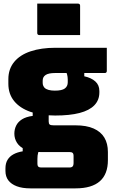

<svg xmlns="http://www.w3.org/2000/svg" viewBox="-20 -820 640 1057"><path d="M59 -84Q59 -108 69 -128.5Q79 -149 101 -163Q123 -177 160 -182V-218L248 -195Q248 -183 248 -172.5Q248 -162 248 -152Q248 -139 253.5 -134.5Q259 -130 276 -130H396Q456 -130 495.5 -112.5Q535 -95 554.5 -62.5Q574 -30 574 17V62Q574 100 563 129Q552 158 530 177.5Q508 197 474.5 207Q441 217 396 217H147Q103 217 72.5 205.5Q42 194 26 173Q10 152 10 121V107Q10 79 21.5 60Q33 41 54 29.5Q75 18 105 13V-21L196 7Q192 14 190 21Q188 28 187 36Q186 44 186 55V80Q186 88 188 93Q190 98 195 100Q200 102 208 102H363Q369 102 373 100.5Q377 99 380 96Q382 94 383.5 89Q385 84 385 77V39Q385 26 379.5 21.5Q374 17 362 17H202Q151 17 119.5 3Q88 -11 73.5 -34Q59 -57 59 -84ZM345 -423 444 -426V-400Q482 -392 504.5 -372Q527 -352 527 -319V-311Q527 -269 499.5 -240.5Q472 -212 418 -198Q364 -184 284 -184Q205 -184 147 -204.5Q89 -225 57.5 -264Q26 -303 26 -359V-384Q26 -440 58 -479Q90 -518 148.5 -537.5Q207 -557 285 -557Q356 -557 427 -557Q498 -557 568 -557Q568 -525 568 -493.5Q568 -462 568 -429Q568 -425 565.5 -421.5Q563 -418 557 -418Q517 -418 471.5 -418Q426 -418 378.5 -418Q331 -418 283 -418Q248 -418 231.5 -407.5Q215 -397 215 -376V-364Q215 -356 217.5 -349.5Q220 -343 225 -337Q233 -329 247.5 -325Q262 -321 282 -321Q321 -321 337 -333Q353 -345 353 -367V-382Q353 -390 352 -396.5Q351 -403 349.5 -409.5Q348 -416 345 -423ZM185 -800Q206 -800 235.5 -800Q265 -800 297.5 -800Q330 -800 359.5 -800Q389 -800 410 -800Q415 -800 418 -797Q421 -794 421 -789V-627Q400 -627 370.5 -627Q341 -627 308.5 -627Q276 -627 246.5 -627Q217 -627 196 -627Q191 -627 188 -630Q185 -633 185 -638Z"/></svg>

Font: Recursive Black
Style: Regular
Weight: 900
Version: Version 1.085